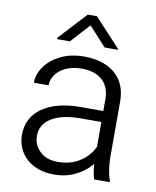

<svg xmlns="http://www.w3.org/2000/svg" viewBox="-83 -791 705 866"><g transform="rotate(10 269.5 -358.5)"><path d="M393.1 -365.7Q393.1 -419.9 359.9 -451.2Q326.7 -482.4 263.7 -482.4Q224.6 -482.4 194.3 -469Q164.1 -455.6 147 -432.6Q129.9 -409.7 129.9 -382.3H62.5Q62.5 -421.9 88.1 -457.5Q113.8 -493.2 159.7 -515.6Q205.6 -538.1 267.1 -538.1Q323.7 -538.1 367.4 -518.8Q411.1 -499.5 435.8 -461.2Q460.4 -422.9 460.4 -364.7V-111.8Q460.4 -85 464.8 -55.4Q469.2 -25.9 477.1 -6.3V0H405.8Q399.9 -17.1 396.5 -43.5Q393.1 -69.8 393.1 -93.8ZM407.2 -260.7H300.3Q213.9 -260.7 165.8 -231.4Q117.7 -202.1 117.7 -148.9Q117.7 -107.4 147.9 -78.4Q178.2 -49.3 231.4 -49.3Q277.8 -49.3 313.7 -67.1Q349.6 -85 372.3 -113.5Q395 -142.1 401.9 -173.8L430.7 -137.2Q425.3 -114.3 408.9 -88.9Q392.6 -63.5 366.2 -41Q339.8 -18.6 304 -4.4Q268.1 9.8 223.1 9.8Q170.9 9.8 131.8 -10Q92.8 -29.8 71.5 -64.5Q50.3 -99.1 50.3 -141.6Q50.3 -221.7 114.7 -266.4Q179.2 -311 290.5 -311H407.2ZM409.2 -599.1V-594.2H349.1L269.5 -681.6L189.9 -594.2H131.3V-600.1L248.5 -727.1H290.5Z"/></g></svg>

Font: Heebo Light
Style: Regular
Weight: 300
Designer: Oded Ezer
Foundry: Ezer Type House
Version: Version 3.100